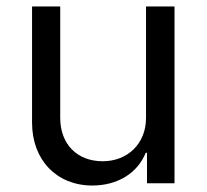

<svg xmlns="http://www.w3.org/2000/svg" viewBox="-20 -566 638 593"><path d="M431 -202C431 -122 374 -68 297 -68C218 -68 166 -121 166 -202V-546H79V-187C79 -72 155 7 265 7C344 7 405 -32 430 -94H434V0H519V-546H431Z"/></svg>

Font: Wafeq
Style: Regular
Weight: 400
Designer: Rasmus Andersson & Azza Alameddine
Foundry: Google & TypeTogether
Version: Version 3.000;FEAKit 1.0